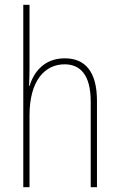

<svg xmlns="http://www.w3.org/2000/svg" viewBox="-20 -780 498 800"><path d="M103 -493V-760H77V0H103V-299C103 -447 169 -512 249 -512C314 -512 358 -469 358 -356V0H384V-360C384 -480 336 -537 250 -537C162 -537 120 -477 103 -422H101C102 -446 103 -463 103 -493Z"/></svg>

Font: Noto Sans Khmer UI Condensed Thin
Style: Regular
Weight: 100
Width: 3
Designer: Danh Hong and the Monotype Design Team
Foundry: Monotype Imaging Inc.
Version: Version 2.002